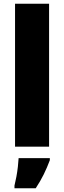

<svg xmlns="http://www.w3.org/2000/svg" viewBox="-20 -780 341 1021"><path d="M241 0H60V-760H241ZM245 72Q230 112 212.5 147.5Q195 183 170 221H57V207Q62 187 67 160.5Q72 134 75 107Q78 80 79 61H245Z"/></svg>

Font: Noto Sans SemiCondensed Black
Style: Regular
Weight: 900
Width: 4
Designer: Monotype Design Team
Foundry: Monotype Imaging Inc.
Version: Version 2.013; ttfautohint (v1.8.4.7-5d5b)